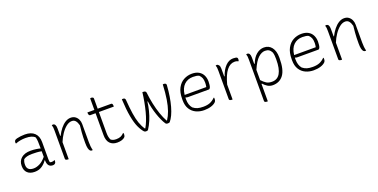

<svg xmlns="http://www.w3.org/2000/svg" viewBox="-20 -1611 5359 2719"><g transform="rotate(-20 2660.0 -251.5)"><path d="M479 -352V-100Q479 -84 480 -72Q481 -60 484 -46Q496 -40 510 -40Q535 -40 553 -50H559V-43Q559 -16 546 -3Q540 3 532 6.5Q524 10 512 10Q429 10 429 -95H422Q397 -54 350.5 -22Q304 10 239 10Q169 10 130 -26.5Q91 -63 91 -129V-134Q91 -206 141.5 -249Q192 -292 282 -292Q326 -292 366.5 -286Q407 -280 429 -273Q429 -343 427 -378.5Q425 -414 417 -443Q378 -486 276 -486Q234 -486 194.5 -478.5Q155 -471 129 -459H123Q120 -467 120 -475Q120 -496 131 -507Q140 -516 165 -522.5Q190 -529 222 -532.5Q254 -536 284 -536Q379 -536 429 -487.5Q479 -439 479 -352ZM141 -130Q141 -41 241 -41Q285 -41 333.5 -65.5Q382 -90 429 -147V-231Q393 -238 357.5 -240Q322 -242 285 -242Q239 -242 208.5 -233.5Q178 -225 158 -210Q151 -196 146 -177.5Q141 -159 141 -133Z M750 5H740Q724 5 712 0Q700 -5 700 -18V-442Q700 -477 698 -493Q696 -509 689 -529Q697 -532 705 -532Q750 -532 750 -459V-345H756Q784 -401 818.5 -444Q853 -487 893 -512Q933 -537 975 -537Q1015 -537 1042.5 -517.5Q1070 -498 1085 -466.5Q1100 -435 1100 -397V-124Q1100 -89 1103 -60.5Q1106 -32 1114 0Q1110 1 1106.5 1.5Q1103 2 1099 2Q1086 2 1074.5 -9Q1063 -20 1055.5 -49Q1048 -78 1048 -130Q1048 -177 1049 -214Q1050 -251 1053.5 -292Q1057 -333 1063 -391Q1051 -438 1030 -462.5Q1009 -487 975 -487Q932 -487 890 -454Q848 -421 811.5 -367Q775 -313 750 -251Z M1605 -79Q1608 -70 1608 -58Q1608 -45 1604.5 -34Q1601 -23 1592 -14Q1577 1 1547.5 10.5Q1518 20 1479 20Q1409 20 1369.5 -21.5Q1330 -63 1330 -144V-476H1248Q1238 -476 1231.5 -488Q1225 -500 1225 -516V-526H1330V-700Q1338 -703 1345 -703Q1358 -703 1369 -697.5Q1380 -692 1380 -680V-526H1582Q1596 -526 1600.5 -514.5Q1605 -503 1605 -486V-476H1380V-162Q1380 -126 1385.5 -100.5Q1391 -75 1401 -55Q1429 -30 1481 -30Q1523 -30 1550 -42.5Q1577 -55 1599 -79Z M2055 -530H2062Q2089 -530 2099 -522Q2109 -514 2110 -499Q2119 -415 2137 -329.5Q2155 -244 2181.5 -167.5Q2208 -91 2240 -34H2246Q2280 -85 2304 -152.5Q2328 -220 2343 -313.5Q2358 -407 2364 -534Q2370 -536 2379 -536Q2394 -536 2405.5 -528.5Q2417 -521 2415 -503Q2403 -327 2366 -195Q2329 -63 2272 4Q2265 6 2259.5 8Q2254 10 2243 10Q2232 10 2223.5 7Q2215 4 2209 -5Q2189 -34 2169 -78Q2149 -122 2131.5 -173.5Q2114 -225 2101.5 -278.5Q2089 -332 2083 -380H2076Q2069 -317 2052 -248.5Q2035 -180 2008 -115.5Q1981 -51 1945 3Q1932 10 1915 10Q1897 10 1886 -1Q1852 -38 1823 -101.5Q1794 -165 1774.5 -269.5Q1755 -374 1747 -534Q1753 -536 1762 -536Q1782 -536 1790 -528Q1798 -520 1799 -506Q1808 -384 1821 -296.5Q1834 -209 1856 -146Q1878 -83 1912 -34H1919Q1969 -120 2003 -251Q2037 -382 2055 -530Z M2801 -536Q2863 -536 2904.5 -512Q2946 -488 2966.5 -446.5Q2987 -405 2987 -354V-350Q2987 -325 2984 -300.5Q2981 -276 2973 -259.5Q2965 -243 2950 -243H2636Q2618 -243 2606 -250L2601 -247Q2601 -243 2601 -237V-220Q2601 -180 2611.5 -146Q2622 -112 2644 -86Q2675 -61 2710 -50.5Q2745 -40 2797 -40Q2856 -40 2897 -56Q2938 -72 2976 -110H2982Q2983 -107 2983.5 -102Q2984 -97 2984 -89Q2984 -60 2967 -43Q2943 -19 2897.5 -4.5Q2852 10 2793 10Q2727 10 2672 -15.5Q2617 -41 2584 -93.5Q2551 -146 2551 -226V-244Q2551 -346 2586 -410.5Q2621 -475 2678 -505.5Q2735 -536 2801 -536ZM2800 -488Q2720 -488 2667.5 -437.5Q2615 -387 2604 -288H2930Q2933 -303 2935 -318.5Q2937 -334 2937 -351Q2937 -396 2926 -423Q2915 -450 2892 -472Q2873 -481 2852 -484.5Q2831 -488 2800 -488Z M3220 5H3210Q3194 5 3182 0Q3170 -5 3170 -18V-442Q3170 -477 3168 -493Q3166 -509 3159 -529Q3167 -532 3175 -532Q3192 -532 3206 -514.5Q3220 -497 3220 -459V-343H3227Q3256 -432 3308 -486Q3360 -540 3424 -540Q3474 -540 3485 -527Q3492 -520 3492 -506Q3492 -490 3486 -476H3480Q3473 -481 3459.5 -484.5Q3446 -488 3426 -488Q3360 -488 3308 -422.5Q3256 -357 3220 -220Z M3619 -530Q3627 -533 3635 -533Q3680 -533 3680 -460V-365H3689Q3719 -448 3772 -492Q3825 -536 3886 -536Q3960 -536 4002.5 -481Q4045 -426 4045 -331V-314Q4045 -145 3987.5 -67.5Q3930 10 3827 10Q3782 10 3746.5 -13Q3711 -36 3689 -63H3680V200H3670Q3654 200 3642 195Q3630 190 3630 177V-443Q3630 -478 3628 -494Q3626 -510 3619 -530ZM3886 -486Q3834 -486 3782.5 -439Q3731 -392 3680 -274V-120Q3717 -80 3749.5 -60Q3782 -40 3833 -40Q3995 -40 3995 -315V-324Q3995 -349 3993 -374Q3991 -399 3983 -425Q3967 -457 3944 -471.5Q3921 -486 3886 -486Z M4451 -536Q4513 -536 4554.5 -512Q4596 -488 4616.5 -446.5Q4637 -405 4637 -354V-350Q4637 -325 4634 -300.5Q4631 -276 4623 -259.5Q4615 -243 4600 -243H4286Q4268 -243 4256 -250L4251 -247Q4251 -243 4251 -237V-220Q4251 -180 4261.5 -146Q4272 -112 4294 -86Q4325 -61 4360 -50.5Q4395 -40 4447 -40Q4506 -40 4547 -56Q4588 -72 4626 -110H4632Q4633 -107 4633.5 -102Q4634 -97 4634 -89Q4634 -60 4617 -43Q4593 -19 4547.5 -4.5Q4502 10 4443 10Q4377 10 4322 -15.5Q4267 -41 4234 -93.5Q4201 -146 4201 -226V-244Q4201 -346 4236 -410.5Q4271 -475 4328 -505.5Q4385 -536 4451 -536ZM4450 -488Q4370 -488 4317.5 -437.5Q4265 -387 4254 -288H4580Q4583 -303 4585 -318.5Q4587 -334 4587 -351Q4587 -396 4576 -423Q4565 -450 4542 -472Q4523 -481 4502 -484.5Q4481 -488 4450 -488Z M4870 5H4860Q4844 5 4832 0Q4820 -5 4820 -18V-442Q4820 -477 4818 -493Q4816 -509 4809 -529Q4817 -532 4825 -532Q4870 -532 4870 -459V-345H4876Q4904 -401 4938.5 -444Q4973 -487 5013 -512Q5053 -537 5095 -537Q5135 -537 5162.5 -517.5Q5190 -498 5205 -466.5Q5220 -435 5220 -397V-124Q5220 -89 5223 -60.5Q5226 -32 5234 0Q5230 1 5226.5 1.5Q5223 2 5219 2Q5206 2 5194.5 -9Q5183 -20 5175.5 -49Q5168 -78 5168 -130Q5168 -177 5169 -214Q5170 -251 5173.5 -292Q5177 -333 5183 -391Q5171 -438 5150 -462.5Q5129 -487 5095 -487Q5052 -487 5010 -454Q4968 -421 4931.5 -367Q4895 -313 4870 -251Z"/></g></svg>

Font: Recursive Sn Csl St Lt
Style: Regular
Weight: 300
Version: Version 1.079;hotconv 1.0.112;makeotfexe 2.5.65598; ttfautoh